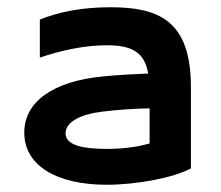

<svg xmlns="http://www.w3.org/2000/svg" viewBox="-20 -495 610 530"><path d="M47 -129C47 -37 138 15 274 15C360 15 460 -5 507 -30V-255C507 -439 417 -475 285 -475C206 -475 142 -462 90 -441V-336C152 -357 215 -370 275 -370C344 -370 379 -351 389 -292C347 -290 300 -288 264 -284C128 -271 47 -215 47 -129ZM161 -127C161 -158 202 -180 264 -187C302 -192 350 -195 393 -196V-99C354 -88 316 -84 274 -84C212 -84 161 -93 161 -127Z"/></svg>

Font: KT Kiyosuna Sans Bold
Style: Regular
Weight: 700
Designer: [Zen Kaku Gothic] Yoshimichi Ohira
Version: Version 1.010;Glyphs 3.1.2 (3151)